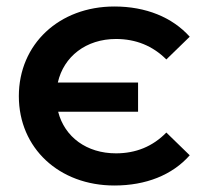

<svg xmlns="http://www.w3.org/2000/svg" viewBox="-20 -563 624 591"><path d="M337 -91C247 -91 179 -141 159 -219H405V-309H158C176 -389 245 -443 337 -443C398 -443 450 -422 492 -380L564 -450C510 -510 429 -543 332 -543C162 -543 38 -427 38 -267C38 -107 162 8 332 8C429 8 510 -24 564 -85L492 -155C450 -112 398 -91 337 -91Z"/></svg>

Font: Talent
Style: Bold
Weight: 600
Designer: Mike Powis
Version: Version 1.001;hotconv 1.0.109;makeotfexe 2.5.65596